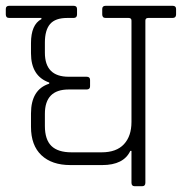

<svg xmlns="http://www.w3.org/2000/svg" viewBox="-34 -643 628 663"><path d="M220 -581H198Q157 -581 139 -560Q121 -539 121 -496V-461Q121 -378 203 -378H265Q277 -378 277 -367V-345Q277 -334 265 -334H203Q121 -334 121 -250V-208Q121 -161 143.5 -139Q166 -117 213 -117H317Q368 -117 394 -145Q420 -173 420 -222V-572Q420 -581 410 -581H331Q319 -581 319 -593V-612Q319 -623 331 -623H562Q574 -623 574 -612V-593Q574 -581 562 -581H478Q468 -581 468 -572V-12Q468 0 457 0H431Q420 0 420 -12V-122H416Q393 -73 319 -73H209Q145 -73 109 -107Q73 -141 73 -205V-251Q73 -334 136 -354V-358Q73 -380 73 -459V-494Q73 -558 109 -577V-581H-2Q-14 -581 -14 -593V-612Q-14 -623 -2 -623H220Q232 -623 232 -612V-593Q232 -581 220 -581Z"/></svg>

Font: Rajdhani
Style: Regular
Weight: 400
Designer: Satya Rajpurohit, Jyotish Sonowal
Foundry: Indian Type Foundry
Version: Version 1.201 February 1, 2022